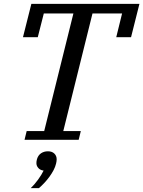

<svg xmlns="http://www.w3.org/2000/svg" viewBox="-20 -718 736 986"><path d="M117 -45H207L357 -649H205L174 -527H98L141 -698H696L653 -527H577L607 -649H455L305 -45H395L384 0H106ZM138 248Q157 230 175.5 204.5Q194 179 204 158Q187 156 177 145Q167 134 167 120Q167 115 167.5 110.5Q168 106 170 99Q176 79 191 69Q206 59 226 59Q247 59 259 70.5Q271 82 271 100Q271 110 268 122Q264 139 255 156Q246 173 234 189.5Q222 206 208 221Q194 236 180 248H138Z"/></svg>

Font: IBM Plex Serif Text
Style: Italic
Weight: 450
Italic angle: -14°
Designer: Mike Abbink, Paul van der Laan, Pieter van Rosmalen
Foundry: Bold Monday
Version: Version 3.001